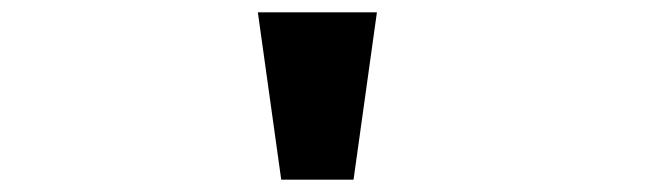

<svg xmlns="http://www.w3.org/2000/svg" viewBox="-20 -777 1090 312"><path d="M399 -757H592.5L554.5 -485H437Z"/></svg>

Font: League Mono Extended ExtraBold
Style: Regular
Weight: 800
Width: 9
Designer: Tyler Finck
Foundry: The League of Moveable Type / Tyler Finck
Version: Version 2.210